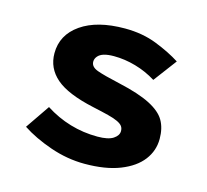

<svg xmlns="http://www.w3.org/2000/svg" viewBox="-82 -601 763 707"><g transform="rotate(15 300.0 -248.0)"><path d="M296 12Q230 12 165 -10.5Q100 -33 53 -64L116 -156Q161 -127 211.5 -112Q262 -97 316 -97Q357 -97 376 -109.5Q395 -122 395 -139Q395 -150 389.5 -157.5Q384 -165 370.5 -171.5Q357 -178 333.5 -184Q310 -190 273 -198Q172 -220 128 -258Q84 -296 84 -353Q84 -423 145 -465.5Q206 -508 312 -508Q379 -508 433.5 -486.5Q488 -465 527 -440L461 -352Q424 -375 382 -387Q340 -399 299 -399Q276 -399 261 -394.5Q246 -390 238 -380.5Q230 -371 230 -360Q230 -340 256 -330.5Q282 -321 345 -307Q421 -290 464 -268Q507 -246 523.5 -217.5Q540 -189 540 -148Q540 -103 512.5 -67Q485 -31 430.5 -9.5Q376 12 296 12Z"/></g></svg>

Font: Source Code Pro ExtraLight
Style: Bold
Weight: 700
Monospace: yes
Version: Version 1.018;hotconv 1.0.116;makeotfexe 2.5.65601